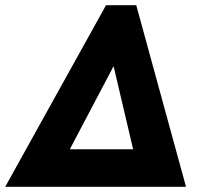

<svg xmlns="http://www.w3.org/2000/svg" viewBox="-36 -717 789 737"><path d="M-16 0H678L487 -697H371ZM232 -144 400 -463 475 -144Z"/></svg>

Font: HK Grotesk Black
Style: Italic
Weight: 900
Italic angle: -16°
Designer: Alfredo Marco Pradil
Foundry: Hanken Design Co.
Version: Version 3.001;FEAKit 1.0